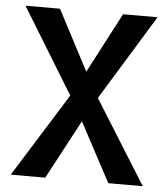

<svg xmlns="http://www.w3.org/2000/svg" viewBox="-51 -739 688 785"><g transform="rotate(5 293.0 -346.5)"><path d="M422.4 0 293 -242.7 163.6 0H22L236.3 -343.3L22 -693.4H163.6L293 -446.3L422.4 -693.4H564L349.6 -343.3L564 0Z"/></g></svg>

Font: CaskaydiaCove NFP SemiBold
Style: Regular
Weight: 600
Designer: Aaron Bell
Foundry: Saja Typeworks
Version: Version 2111.001; VTT 6.35;Nerd Fonts 3.1.1